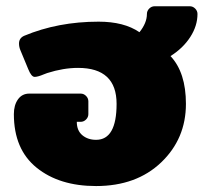

<svg xmlns="http://www.w3.org/2000/svg" viewBox="-20 -587 665 623"><path d="M25 -216.7Q25 -245.8 38.3 -264.6Q51.7 -283.3 75 -283.3H241.7Q251.7 -283.3 259.2 -275.8Q266.7 -268.3 266.7 -258.3V-216.7Q266.7 -206.7 259.2 -199.2Q251.7 -191.7 241.7 -191.7H229.2Q229.2 -163.3 247.1 -148.3Q265 -133.3 291.7 -133.3Q358.3 -133.3 358.3 -250Q358.3 -366.7 233.3 -366.7Q185.8 -366.7 133.3 -350Q130 -349.2 121.2 -345.4Q112.5 -341.7 105 -339.6Q97.5 -337.5 92.5 -337.5Q81.7 -337.5 71.7 -362.5L45.8 -425Q41.7 -435 41.7 -445.8Q41.7 -463.3 58.3 -470.8Q168.3 -516.7 300 -516.7Q382.5 -516.7 432.5 -482.5Q456.7 -512.5 456.7 -541.7Q456.7 -551.7 464.2 -559.2Q471.7 -566.7 481.7 -566.7H595.8Q605.8 -566.7 613.3 -559.2Q620.8 -551.7 620.8 -541.7Q620.8 -503.3 597.5 -467.1Q574.2 -430.8 533.3 -405Q583.3 -351.7 583.3 -250Q583.3 -136.7 502.9 -60Q422.5 16.7 291.7 16.7Q172.5 16.7 98.8 -42.9Q25 -102.5 25 -216.7Z"/></svg>

Font: BoonTook Mon
Style: Regular
Weight: 400
Designer: Sungsit Sawaiwan
Foundry: FontUni
Version: Version 3.0